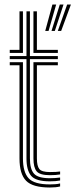

<svg xmlns="http://www.w3.org/2000/svg" viewBox="-20 -820 346 847"><path d="M200 -20Q137.8 -20 117.2 -44.6Q96.8 -69.2 96.8 -121.2V-559.2H23V-572.8H96.8V-770H112V-572.8H235.2V-559.2H112V-121.2Q112 -74.5 129.8 -54.1Q147.5 -33.8 200 -33.8Q222.2 -33.8 245.2 -36.8V-23.8Q226.5 -20 200 -20ZM23 -586.5V-600H66V-770H81.2V-586.5ZM127.5 -586.5V-770H142.8V-600H235.2V-586.5ZM200 7.2Q124.2 7.2 95.1 -22.6Q66 -52.5 66 -121.2V-532H23V-545.5H81.2V-121.2Q81.2 -61.2 105.9 -33.9Q130.5 -6.5 200 -6.5Q212 -6.5 223.8 -7.4Q235.5 -8.2 245.2 -10.8V2.5Q227.2 7.2 200 7.2ZM200 -47.2Q156 -47.2 141.8 -64.1Q127.5 -81 127.5 -121.2V-545.5H235.2V-532H142.8V-121.2Q142.8 -87.8 153.5 -74.4Q164.2 -61 200 -61Q231 -61 245.2 -63.5V-50.5Q226.8 -47.2 200 -47.2ZM235 -683.5 276.2 -800H292.8L249.8 -683.5ZM179.5 -683.5 211.2 -800H227.8L194.2 -683.5ZM207.2 -683.5 243.8 -800H260.2L221.8 -683.5Z"/></svg>

Font: Big Shoulders Inline Display Medium
Style: Regular
Weight: 500
Designer: Patric King
Foundry: XO Type Co
Version: Version 1.000